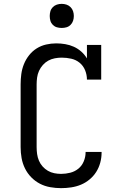

<svg xmlns="http://www.w3.org/2000/svg" viewBox="-20 -968 640 996"><path d="M297 8Q269 8 240.5 3Q212 -2 187 -15Q162 -28 142 -48.5Q122 -69 109.5 -94.5Q97 -120 92 -148Q87 -176 87 -205V-530Q87 -557 90.5 -583.5Q94 -610 104 -635Q114 -660 131 -681.5Q148 -703 170.5 -717Q193 -731 219 -737Q245 -743 272 -743Q295 -743 318.5 -739Q342 -735 363 -725.5Q384 -716 401.5 -700.5Q419 -685 431 -665V-735H505V-555H431Q431 -580 421.5 -603.5Q412 -627 393 -642.5Q374 -658 349.5 -663.5Q325 -669 300 -669Q282 -669 264 -665.5Q246 -662 230.5 -653.5Q215 -645 202.5 -631Q190 -617 182.5 -600.5Q175 -584 172.5 -566Q170 -548 170 -530V-205Q170 -187 172.5 -169Q175 -151 182 -134.5Q189 -118 201 -104.5Q213 -91 228.5 -82Q244 -73 261.5 -69.5Q279 -66 297 -66Q321 -66 344.5 -72Q368 -78 386.5 -93Q405 -108 414.5 -131Q424 -154 424 -177V-180H507V-176Q507 -150 500 -124Q493 -98 479 -76Q465 -54 444.5 -37Q424 -20 400 -10Q376 0 349.5 4Q323 8 297 8ZM300 -823Q287 -823 275 -826.5Q263 -830 254 -839Q245 -848 241.5 -860Q238 -872 238 -885Q238 -898 241.5 -910Q245 -922 254 -931Q263 -940 275 -944Q287 -948 300 -948Q313 -948 325 -944Q337 -940 346 -931Q355 -922 359 -910Q363 -898 363 -885Q363 -872 359 -860Q355 -848 346 -839Q337 -830 325 -826.5Q313 -823 300 -823Z"/></svg>

Font: Iosevka HT Extended
Style: Regular
Weight: 400
Width: 7
Monospace: yes
Designer: Belleve Invis
Foundry: Belleve Invis
Version: Version 32.3.0; ttfautohint (v1.8.4)